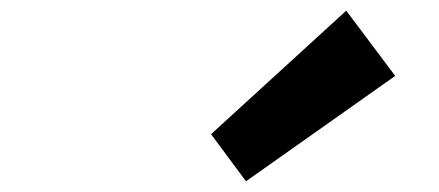

<svg xmlns="http://www.w3.org/2000/svg" viewBox="-20 -1023 828 362"><path d="M632.8 -1002.9 725.1 -879.9 443.8 -681.2 377.9 -770Z"/></svg>

Font: Sinkin Sans 900 X Black Italic
Style: Regular
Weight: 950
Italic angle: -112°
Designer: Keith Bates
Foundry: K-Type
Version: Sinkin Sans (version 1.0)  by Keith Bates   •   © 2014   www